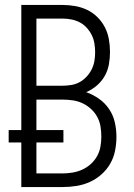

<svg xmlns="http://www.w3.org/2000/svg" viewBox="-20 -755 540 775"><path d="M66 0V-180H15V-230H66V-735H232Q258 -735 283.5 -730.5Q309 -726 332 -715Q355 -704 373.5 -685.5Q392 -667 403.5 -644.5Q415 -622 419.5 -596.5Q424 -571 424 -545Q424 -520 419.5 -495Q415 -470 402.5 -448Q390 -426 370.5 -409.5Q351 -393 328 -383Q356 -373 380 -356Q404 -339 420.5 -314.5Q437 -290 443.5 -261Q450 -232 450 -203Q450 -175 444.5 -147Q439 -119 425 -94.5Q411 -70 389.5 -51Q368 -32 342.5 -20.5Q317 -9 289 -4.5Q261 0 232 0ZM127 -409H232Q250 -409 268 -412Q286 -415 301.5 -423.5Q317 -432 329.5 -445.5Q342 -459 350 -475Q358 -491 361 -508.5Q364 -526 364 -544Q364 -562 361 -580Q358 -598 350 -614Q342 -630 329.5 -643.5Q317 -657 301.5 -665Q286 -673 268 -676.5Q250 -680 232 -680H127ZM127 -55H232Q253 -55 273.5 -58.5Q294 -62 312.5 -70.5Q331 -79 346.5 -93Q362 -107 372 -125Q382 -143 385.5 -163.5Q389 -184 389 -204Q389 -225 385.5 -245.5Q382 -266 372 -284Q362 -302 346.5 -316Q331 -330 312.5 -338.5Q294 -347 273.5 -350Q253 -353 232 -353H127V-230H236V-180H127Z"/></svg>

Font: Iosevka Term Curly Light
Style: Regular
Weight: 300
Designer: Belleve Invis
Foundry: Belleve Invis
Version: Version 32.3.0